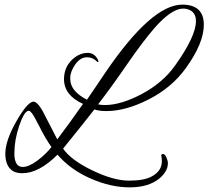

<svg xmlns="http://www.w3.org/2000/svg" viewBox="-20 -699 899 828"><path d="M859 -592Q859 -513 782 -406Q722 -322 622.5 -271Q523 -220 439 -220Q408 -220 387 -227Q345 -173 252 -58Q287 -8 378.5 36Q470 80 536 80Q602 80 634 62Q678 39 678 -4Q678 -15 676 -25Q674 -35 682.5 -35Q691 -35 697.5 -20.5Q704 -6 704 5Q704 40 667 71Q620 109 539 109Q458 109 371 71Q284 33 228 -32Q148 48 76 48Q54 48 38 40Q3 20 3 -36Q3 -92 49.5 -174Q96 -256 123 -261Q141 -261 164 -220L227 -98Q280 -168 338 -251Q256 -288 256 -358Q256 -416 303 -452Q329 -471 358.5 -471Q388 -471 403 -440Q406 -434 403.5 -432.5Q401 -431 400 -432Q380 -452 357 -452Q356 -452 355 -452Q326 -452 304.5 -421Q283 -390 283 -364Q283 -361 283 -358Q283 -306 355 -269Q367 -286 393.5 -325.5Q420 -365 435 -387Q634 -679 766 -679Q859 -679 859 -592ZM770 -662Q720 -662 646 -578Q595 -519 526.5 -419.5Q458 -320 403 -249Q416 -246 432 -246Q502 -246 592 -294Q682 -342 734 -415Q825 -542 825 -608Q825 -648 790 -659Q781 -662 770 -662ZM202 -65Q178 -98 152 -149.5Q126 -201 117.5 -211Q109 -221 106 -221Q103 -221 102 -221Q84 -218 63 -157Q42 -96 42 -37.5Q42 21 78 21Q104 21 140.5 -6Q177 -33 202 -65Z"/></svg>

Font: Alex Brush
Style: Regular
Weight: 400
Designer: Robert E. Leuschke
Foundry: Robert E. Leuschke
Version: Version 1.003